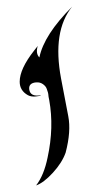

<svg xmlns="http://www.w3.org/2000/svg" viewBox="-20 -535 320 585"><path d="M200 -515Q139 -440 166 -296Q179 -227 188 -181Q197 -135 180 -70Q169 -39 141 -8.5Q113 22 90 30Q114 -1 125 -55Q145 -147 130 -230L128 -240Q127 -251 126 -253.5Q125 -256 122.5 -264Q120 -272 111 -278.5Q102 -285 90 -284Q67 -282 69 -263Q72 -239 105 -245Q102 -242 88 -241Q74 -240 65 -245Q40 -259 40 -286Q40 -325 84 -381L95 -395Q88 -372 100 -360Q114 -429 200 -515Z"/></svg>

Font: SOV_mook
Style: Book
Weight: 400
Version: Version 1.00